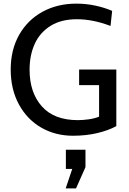

<svg xmlns="http://www.w3.org/2000/svg" viewBox="-20 -734 712 1058"><path d="M39 -351Q39 -460 85.5 -542Q132 -624 214 -669Q296 -714 401 -714Q454 -714 505.5 -703Q557 -692 598 -674L589 -591Q492 -628 404 -628Q317 -628 258.5 -591.5Q200 -555 171.5 -492.5Q143 -430 143 -350Q143 -224 210.5 -148Q278 -72 409 -72Q437 -72 469 -76.5Q501 -81 526 -91V-265H416V-351H621V-39Q577 -15 515.5 -0.5Q454 14 382 14Q285 14 207 -31Q129 -76 84 -159Q39 -242 39 -351ZM342 304 378 197H343V91H451V187L399 304Z"/></svg>

Font: Cabin
Style: Regular
Weight: 400
Designer: Pablo Impallari
Foundry: Pablo Impallari. http://www.impallari.com Igino Marini. http://www.ikern.com
Version: Version 2.001